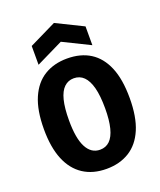

<svg xmlns="http://www.w3.org/2000/svg" viewBox="-136 -802 754 902"><g transform="rotate(-20 241.5 -351.5)"><path d="M241 13Q173 13 125 -18.5Q77 -50 52 -111Q27 -172 27 -262Q27 -357 53.5 -418Q80 -479 128.5 -508.5Q177 -538 242 -538Q310 -538 357.5 -508Q405 -478 430.5 -417.5Q456 -357 456 -263Q456 -169 430 -108Q404 -47 355.5 -17Q307 13 241 13ZM243 -82Q272 -82 291.5 -101Q311 -120 321 -159Q331 -198 331 -257Q331 -320 320.5 -360Q310 -400 290 -420Q270 -440 240 -440Q212 -440 192 -421Q172 -402 162 -362.5Q152 -323 152 -261Q152 -171 175.5 -126.5Q199 -82 243 -82ZM107 -556V-650L242 -716L376 -650V-556L242 -622Z"/></g></svg>

Font: Bricolage Grotesque 72pt SemiCondensed SemiBold
Style: Regular
Weight: 600
Width: 4
Designer: Mathieu Triay
Foundry: Atelier Triay
Version: Version 1.001;gftools[0.9.33.dev8+g029e19f]